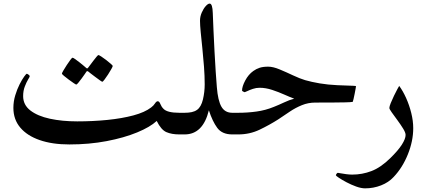

<svg xmlns="http://www.w3.org/2000/svg" viewBox="-20 -740 2347 1057"><path d="M1026.4 -59.6Q1026.4 -49.3 1024.7 -35.4Q1022.9 -21.5 1016.1 -10.7Q1009.3 0 994.1 0H967.3Q924.8 0 895.8 -12.7Q866.7 -25.4 842.8 -74.2Q806.6 -40.5 734.9 -11Q663.1 18.6 567.1 36.9Q471.2 55.2 361.8 55.2Q267.6 55.2 198.5 31.2Q129.4 7.3 91.6 -37.6Q53.7 -82.5 53.7 -146Q53.7 -181.6 64 -215.3Q74.2 -249 87.9 -275.9Q101.6 -302.7 113 -318.4Q124.5 -334 127.4 -334Q129.9 -334 136.7 -329.3Q143.6 -324.7 143.6 -319.8Q143.6 -316.9 134.5 -302Q125.5 -287.1 116.5 -263.7Q107.4 -240.2 107.4 -210.9Q107.4 -162.6 147.2 -131.8Q187 -101.1 254.6 -86.4Q322.3 -71.8 405.3 -71.8Q491.2 -71.8 571.3 -79.8Q651.4 -87.9 714.4 -104.7Q777.3 -121.6 812 -148.4Q825.7 -158.7 833.3 -170.7Q840.8 -182.6 848.6 -182.6Q856.9 -182.6 862.8 -167.5Q868.7 -152.3 879.9 -141.1Q900.4 -119.1 967.3 -119.1H994.1Q1009.3 -119.1 1016.1 -108.6Q1022.9 -98.1 1024.7 -84.2Q1026.4 -70.3 1026.4 -59.6ZM600.6 -377Q600.6 -373.5 593 -359.9Q585.4 -346.2 575 -330.1Q564.5 -314 555.4 -302Q546.4 -290 543 -290Q541 -290 529.5 -298.1Q518.1 -306.2 503.9 -316.9Q489.7 -327.6 478.8 -335.9Q467.8 -344.2 467.3 -345.2Q462.9 -348.6 460 -348.6Q457.5 -348.6 454.6 -343.8Q454.1 -342.8 446.8 -332.3Q439.5 -321.8 429.7 -308.3Q419.9 -294.9 411.4 -284.7Q402.8 -274.4 399.9 -274.4Q397.5 -274.4 385.3 -282.7Q373 -291 358.2 -302Q343.3 -313 332 -322.5Q320.8 -332 320.8 -334.5Q320.8 -337.9 328.9 -351.8Q336.9 -365.7 347.7 -382.1Q358.4 -398.4 367.4 -410.4Q376.5 -422.4 378.9 -422.4Q382.8 -422.4 394.3 -414.3Q405.8 -406.2 418.9 -395.8Q432.1 -385.3 441.9 -377Q451.7 -368.7 452.6 -367.7Q457.5 -363.3 459.5 -363.3Q462.9 -363.3 467.3 -370.1Q468.3 -371.1 475.8 -381.3Q483.4 -391.6 493.2 -404.5Q502.9 -417.5 511.2 -427.2Q519.5 -437 521.5 -437Q524.9 -437 537.4 -429Q549.8 -420.9 564.5 -409.7Q579.1 -398.4 589.8 -388.9Q600.6 -379.4 600.6 -377Z M1319.8 -60.5Q1319.8 0 1285.2 0H1258.8Q1202.6 0 1176 -36.1Q1149.4 -72.3 1129.9 -132.8Q1097.2 0 996.6 0H970.2Q951.2 0 943.6 -12.7Q936 -25.4 936 -60.5Q936 -86.9 943.1 -103Q950.2 -119.1 970.2 -119.1H996.6Q1018.6 -119.1 1035.6 -122.8Q1052.7 -126.5 1064.9 -135.3Q1087.4 -151.4 1097.2 -192.4Q1106.9 -233.4 1106.9 -275.4Q1106.9 -322.3 1103 -373.5Q1099.1 -424.8 1094 -473.6Q1088.9 -522.5 1085 -562.3Q1081.1 -602.1 1081.1 -626Q1081.1 -648.9 1090.6 -670.7Q1100.1 -692.4 1112.5 -706.3Q1125 -720.2 1134.3 -720.2Q1149.9 -720.2 1151.4 -668Q1152.8 -628.4 1155.3 -572.8Q1157.7 -517.1 1160.9 -457.5Q1164.1 -397.9 1167.5 -345.7Q1170.9 -293.5 1173.8 -260.3Q1179.7 -186 1199 -152.6Q1218.3 -119.1 1258.8 -119.1H1285.2Q1303.7 -119.1 1311.8 -106.4Q1319.8 -93.8 1319.8 -60.5Z M1939.9 -265.6Q1939.9 -263.7 1937.7 -251.5Q1935.5 -239.3 1932.4 -223.4Q1929.2 -207.5 1926.3 -194.8Q1923.3 -182.1 1921.9 -179.2Q1911.6 -177.2 1880.1 -176.5Q1848.6 -175.8 1805.2 -175.5Q1761.7 -175.3 1716.3 -175.3Q1676.8 -175.3 1642.1 -161.1Q1607.4 -147 1575.7 -125.7Q1543.9 -104.5 1512.2 -83Q1463.9 -52.2 1409.4 -26.1Q1355 0 1292 0H1266.6Q1250 0 1241.9 -10.7Q1233.9 -21.5 1231.7 -35.4Q1229.5 -49.3 1229.5 -59.6Q1229.5 -70.3 1231.7 -84.2Q1233.9 -98.1 1241.9 -108.6Q1250 -119.1 1266.6 -119.1H1291Q1342.8 -119.1 1392.3 -126Q1441.9 -132.8 1488.3 -151.9Q1514.2 -162.1 1543.7 -176Q1573.2 -189.9 1599.6 -196.8Q1577.1 -205.1 1545.4 -219.2Q1513.7 -233.4 1478.3 -245.1Q1442.9 -256.8 1409.2 -256.8Q1390.1 -256.8 1372.1 -250.7Q1354 -244.6 1341.6 -238.5Q1329.1 -232.4 1327.1 -232.4Q1325.2 -232.4 1318.8 -235.8Q1312.5 -239.3 1312.5 -241.2Q1312.5 -263.7 1330.1 -296.9Q1347.7 -330.1 1374.5 -349.1Q1390.6 -360.8 1409.4 -366.9Q1428.2 -373 1456.5 -373Q1483.4 -373 1519.5 -357.9Q1555.7 -342.8 1593 -325.2Q1630.4 -307.6 1659.7 -298.8Q1695.3 -288.6 1740 -281Q1784.7 -273.4 1837.4 -271Q1858.9 -270 1882.8 -269.3Q1906.7 -268.6 1923.3 -267.8Q1939.9 -267.1 1939.9 -265.6Z M2254.9 -34.2Q2254.9 36.6 2225.3 109.9Q2195.8 183.1 2147 234.4Q2119.6 264.2 2077.9 280.5Q2036.1 296.9 1990.2 296.9Q1968.3 296.9 1940.7 286.9Q1913.1 276.9 1887.7 263.4Q1862.3 250 1845.7 238.8Q1829.1 227.5 1829.1 225.1Q1829.1 221.7 1833 216.6Q1836.9 211.4 1839.8 211.4Q1841.3 211.4 1854.5 213.9Q1867.7 216.3 1885.7 218.8Q1903.8 221.2 1918.9 221.2Q1974.1 221.2 2025.1 201.7Q2076.2 182.1 2128.4 130.9Q2171.9 88.4 2192.4 56.2Q2212.9 23.9 2212.9 2.9Q2212.9 -9.8 2199.5 -31.7Q2186 -53.7 2168.2 -77.9Q2150.4 -102.1 2137 -120.8Q2123.5 -139.6 2123.5 -145.5Q2123.5 -153.8 2131.1 -172.6Q2138.7 -191.4 2148.9 -212.6Q2159.2 -233.9 2167.7 -249.5Q2176.3 -265.1 2177.7 -267.1Q2198.2 -239.3 2215.8 -200.2Q2233.4 -161.1 2244.1 -117.9Q2254.9 -74.7 2254.9 -34.2Z"/></svg>

Font: Scheherazade New SemiBold
Style: Regular
Weight: 600
Designer: SIL International
Foundry: SIL International
Version: Version 4.000